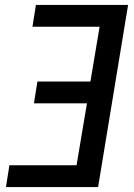

<svg xmlns="http://www.w3.org/2000/svg" viewBox="-20 -755 540 775"><path d="M4 0 18 -88H289L331 -338H117L131 -426H345L382 -647H111L125 -735H497L376 0Z"/></svg>

Font: Iosevka Semibold
Style: Italic
Weight: 600
Italic angle: -9°
Monospace: yes
Designer: Belleve Invis
Foundry: Belleve Invis
Version: Version 32.5.0; ttfautohint (v1.8.4)